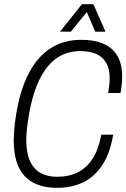

<svg xmlns="http://www.w3.org/2000/svg" viewBox="-20 -889 606 921"><path d="M254 12Q150 12 98 -44.5Q46 -101 46 -214Q46 -253 51.5 -299Q57 -345 67 -391Q87 -483 126 -552Q165 -621 226 -659.5Q287 -698 370 -698Q434 -698 477.5 -678.5Q521 -659 543.5 -620Q566 -581 566 -523Q566 -505 564 -485Q562 -465 558 -443H499Q502 -463 504 -480.5Q506 -498 506 -514Q506 -558 490 -586.5Q474 -615 443 -629.5Q412 -644 365 -644Q319 -644 279.5 -626Q240 -608 209 -570.5Q178 -533 155.5 -476Q133 -419 119 -341Q116 -322 113.5 -305Q111 -288 109.5 -273Q108 -258 107 -244Q106 -230 106 -217Q106 -155 124 -116Q142 -77 175 -59Q208 -41 254 -41Q312 -41 354.5 -63Q397 -85 425 -129Q453 -173 466 -243H523Q508 -154 471 -97.5Q434 -41 379 -14.5Q324 12 254 12ZM268 -737 373 -869H428L486 -737H437L386 -855L415 -854L320 -737Z"/></svg>

Font: Archivo Condensed ExtraLight
Style: Italic
Weight: 250
Width: 3
Italic angle: -10°
Designer: Hector Gatti
Foundry: Omnibus-Type
Version: Version 2.001